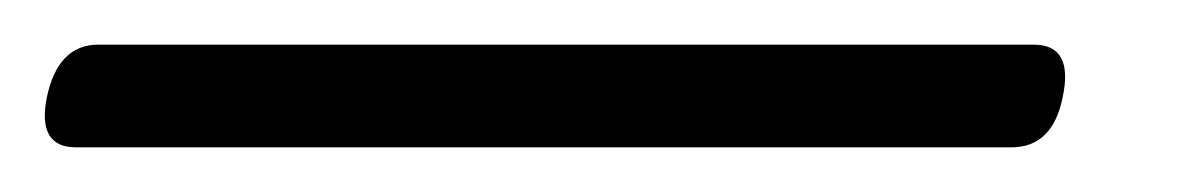

<svg xmlns="http://www.w3.org/2000/svg" viewBox="-56 74 536 86"><path d="M-35 117.5Q-30 94 -12 94H407Q425 94 420 117.5Q415.5 140 397 140H-22Q-39.5 140 -35 117.5Z"/></svg>

Font: Fraunces 9pt Soft Light
Style: Italic
Weight: 300
Italic angle: -16°
Version: Version 1.000;[0bf87f6ff]